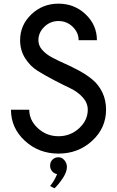

<svg xmlns="http://www.w3.org/2000/svg" viewBox="-20 -830 640 1050"><path d="M278 200 254 187Q265 174 274.5 158Q284 142 288 132L292 122Q275 119 264.5 106Q254 93 254 76Q254 56 267 43Q280 30 300 30Q319 30 332.5 46.5Q346 63 346 83Q346 110 324 143.5Q302 177 278 200ZM510 -610H410Q410 -652 377.5 -683.5Q345 -715 300 -715Q255 -715 222.5 -683.5Q190 -652 190 -610Q190 -581 210.5 -557.5Q231 -534 263.5 -516.5Q296 -499 335.5 -481.5Q375 -464 414.5 -442.5Q454 -421 486.5 -394Q519 -367 539.5 -325Q560 -283 560 -230Q560 -130 484 -60Q408 10 300 10Q192 10 116 -60Q40 -130 40 -230H140Q140 -172 187.5 -128.5Q235 -85 300 -85Q365 -85 412.5 -128.5Q460 -172 460 -230Q460 -267 432.5 -297.5Q405 -328 364 -347.5Q323 -367 275 -392Q227 -417 186 -442.5Q145 -468 117.5 -511.5Q90 -555 90 -610Q90 -693 151.5 -751.5Q213 -810 300 -810Q387 -810 448.5 -751.5Q510 -693 510 -610Z"/></svg>

Font: Laverick
Style: Regular
Weight: 400
Designer: Daniel Pimley
Foundry: Daniel Pimley
Version: Version 1.000;PS 001.001;hotconv 1.0.56